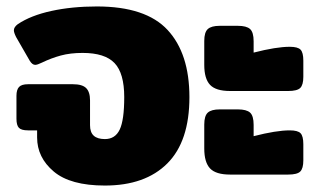

<svg xmlns="http://www.w3.org/2000/svg" viewBox="-20 -560 983 595"><path d="M95 -134V-156H67Q46 -156 38.5 -164Q31 -172 31 -192V-263Q31 -282 39 -290.5Q47 -299 67 -299H206Q235 -299 247 -287Q259 -275 259 -249V-172Q259 -150 270.5 -139.5Q282 -129 305 -129Q337 -129 351 -158.5Q365 -188 365 -259Q365 -333 335 -364.5Q305 -396 236 -396Q198 -396 168.5 -388Q139 -380 110 -366Q96 -359 89 -359Q80 -359 72 -372L30 -445Q23 -459 23 -466Q23 -476 35 -485Q75 -512 139 -526Q203 -540 280 -540Q432 -540 499.5 -467Q567 -394 567 -259Q567 -122 498.5 -53.5Q430 15 305 15Q198 15 146.5 -28.5Q95 -72 95 -134Z M613 -359V-433Q613 -460 624 -470Q635 -480 661 -480H717Q744 -480 755 -470Q766 -460 766 -432V-397Q836 -415 878 -415Q903 -415 911.5 -406Q920 -397 920 -372V-322Q920 -297 910.5 -287.5Q901 -278 873 -278H693Q649 -278 631 -297Q613 -316 613 -359ZM613 -100V-174Q613 -201 624 -211Q635 -221 661 -221H717Q744 -221 755 -211Q766 -201 766 -173V-138Q836 -156 878 -156Q903 -156 911.5 -147Q920 -138 920 -113V-63Q920 -38 910.5 -28.5Q901 -19 873 -19H693Q649 -19 631 -38Q613 -57 613 -100Z"/></svg>

Font: Mitr SemiBold
Style: Regular
Weight: 600
Designer: Thanarat Vachiruckul
Foundry: Cadson Demak
Version: Version 1.002